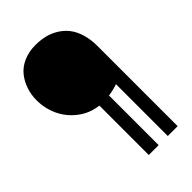

<svg xmlns="http://www.w3.org/2000/svg" viewBox="-246 -839 1009 1009"><g transform="rotate(-45 258.5 -334.0)"><path d="M309.1 81.1H235.8V-286.1Q170.9 -293.9 121.3 -332.3Q71.8 -370.6 46.9 -424.8Q22 -479 22 -539.1Q22 -579.6 34.2 -616.5Q46.4 -653.3 70.1 -683.3Q93.8 -713.4 133.3 -731.2Q172.9 -749 223.1 -749Q259.3 -749 291.5 -741.5Q323.7 -733.9 353.3 -716.1Q382.8 -698.2 404.1 -671.6Q425.3 -645 437.7 -604.7Q450.2 -564.5 450.2 -514.2V81.1H377V-304.2Q343.8 -292.5 309.1 -288.1Z"/></g></svg>

Font: Lobster Two
Style: Regular
Weight: 400
Designer: Pablo Impallari
Foundry: Pablo Impallari. www.impallari.com
Version: Version 1.006